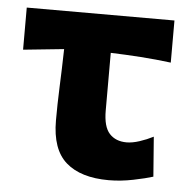

<svg xmlns="http://www.w3.org/2000/svg" viewBox="-43 -542 589 597"><g transform="rotate(5 251.5 -243.0)"><path d="M317.5 13.5Q230 13.5 184 -26.8Q138 -67 138 -157.5Q138 -208 140.2 -261.8Q142.5 -315.5 144 -380.5L17 -367.5V-499H478V-367.5Q430.5 -373.5 382.8 -376.8Q335 -380 289.5 -381.5Q289.5 -336.5 289.5 -291.5Q289.5 -246.5 289.5 -201.5Q289.5 -151 309 -129.8Q328.5 -108.5 362.5 -108.5Q380.5 -108.5 402.8 -115.8Q425 -123 445.5 -133.5L455 -9.5Q433 -2.5 393.8 5.5Q354.5 13.5 317.5 13.5Z"/></g></svg>

Font: Commissioner Flair
Style: Bold
Weight: 700
Designer: Kostas Bartsokas
Foundry: Kostas Bartsokas
Version: Version 1.000; ttfautohint (v1.8.3)